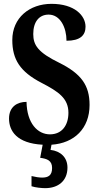

<svg xmlns="http://www.w3.org/2000/svg" viewBox="-20 -744 514 999"><path d="M215 235C283 235 331 197 331 128C331 74 294 42 243 36L248 9C367 1 446 -76 446 -198C446 -300 403 -360 289 -417C178 -471 153 -509 153 -567C153 -631 184 -668 233 -668C294 -668 326 -600 326 -532C397 -532 425 -560 425 -605C425 -663 368 -724 248 -724C133 -724 44 -651 44 -536C44 -435 84 -371 196 -313C285 -267 336 -232 336 -157C336 -92 302 -45 240 -45C176 -45 120 -102 118 -214C70 -214 27 -189 27 -127C27 -63 67 2 202 9L189 77C225 82 251 91 251 130C251 169 231 180 199 180C184 180 164 177 144 172V225C164 232 199 235 215 235Z"/></svg>

Font: Noto Serif Bengali ExtraCondensed
Style: Regular
Weight: 400
Width: 2
Designer: Juan Bruce, Universal Thirst, Indian Type Foundry and the Monotype Design Team.
Foundry: Monotype Imaging Inc.
Version: Version 2.003